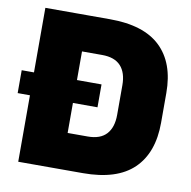

<svg xmlns="http://www.w3.org/2000/svg" viewBox="-74 -712 780 785"><g transform="rotate(10 316.0 -319.5)"><path d="M1 -276V-371L332.5 -370.5V-275.5ZM179.5 0V-151H314Q366 -151 391.5 -179Q417 -207 417 -259V-382Q417 -434 391.5 -461.8Q366 -489.5 314 -489.5H179.5V-639H320.5Q461 -639 530.2 -572.8Q599.5 -506.5 599.5 -382V-258.5Q599.5 -133.5 530.5 -66.8Q461.5 0 320.5 0ZM52 0V-639H230.5V0Z"/></g></svg>

Font: Anek Tamil Medium ExtraBold
Style: Regular
Weight: 800
Version: Version 1.003